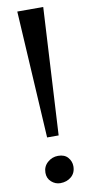

<svg xmlns="http://www.w3.org/2000/svg" viewBox="-100 -935 473 984"><g transform="rotate(-10 137.0 -443.0)"><path d="M201 -895 164.5 -233H104.5L66 -895ZM64.5 -56Q64.5 -88.5 88.2 -109.5Q112 -130.5 143 -130.5Q177 -130.5 194.2 -110.2Q211.5 -90 211.5 -64.5Q211.5 -30 188.2 -10.2Q165 9.5 131 9.5Q105.5 9.5 85 -8.5Q64.5 -26.5 64.5 -56Z"/></g></svg>

Font: Merriweather 48pt SemiBold
Style: Regular
Weight: 600
Version: Version 2.100